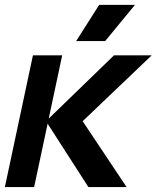

<svg xmlns="http://www.w3.org/2000/svg" viewBox="-24 -761 644 781"><path d="M335.6 0 163.2 -268 439.8 -536H593.2L312.2 -268L491 0ZM-4.2 0 110 -536H229L114.8 0ZM285.8 -594 379.4 -741.2H525L403.8 -594Z"/></svg>

Font: Geist Mono
Style: Italic
Weight: 400
Italic angle: -12°
Monospace: yes
Designer: Basement.studio, Andrés Briganti, Mateo Zaragoza
Foundry: Basement.studio, Vercel, Andrés Briganti, Guido Ferreyra, Mateo Zaragoza
Version: Version 1.500